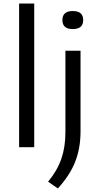

<svg xmlns="http://www.w3.org/2000/svg" viewBox="-20 -828 561 1080"><path d="M87.5 0V-808H172.5V0ZM305.5 232 250.5 194Q302 132 325 65.5Q348 -1 348 -85V-542.5H433V-88.5Q433 5 403.2 81.2Q373.5 157.5 305.5 232ZM389.5 -664.5Q331 -664.5 331 -715Q331 -766 389.5 -766Q448 -766 448 -715Q448 -664.5 389.5 -664.5Z"/></svg>

Font: Encode Sans Exp
Style: Regular
Weight: 400
Width: 7
Designer: Multiple Designers
Foundry: Impallari Type
Version: Version 3.002; ttfautohint (v1.8.3) -l 8 -r 50 -G 200 -x 14 